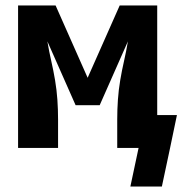

<svg xmlns="http://www.w3.org/2000/svg" viewBox="-20 -540 666 701"><path d="M456 141 486 0H408V-104Q408 -140 410.5 -176Q413 -212 419 -247.5Q425 -283 433 -318Q441 -353 447 -389L344 -156H256L153 -389Q159 -353 167 -318Q175 -283 181 -247.5Q187 -212 189.5 -176Q192 -140 192 -104V0H46V-520H183L300 -256L417 -520H554V-120H626L601 0L571 141Z"/></svg>

Font: Iosevka Custom Heavy Extended
Style: Regular
Weight: 900
Width: 7
Monospace: yes
Designer: Belleve Invis
Foundry: Belleve Invis
Version: Version 11.2.4; ttfautohint (v1.8.4)